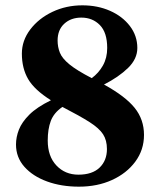

<svg xmlns="http://www.w3.org/2000/svg" viewBox="-20 -690 601 720"><path d="M276 10Q210 10 156.5 -9.5Q103 -29 71.5 -64.5Q40 -100 40 -148Q40 -176 51 -204Q62 -232 90 -260Q118 -288 171 -314Q109 -353 85.5 -393.5Q62 -434 62 -489Q62 -538 93.5 -579.5Q125 -621 176.5 -645.5Q228 -670 289 -670Q346 -670 392.5 -649.5Q439 -629 467 -592.5Q495 -556 495 -510Q495 -469 460 -435Q425 -401 370 -373Q450 -329 485 -285.5Q520 -242 520 -184Q520 -128 487.5 -84Q455 -40 400 -15Q345 10 276 10ZM196 -538Q196 -514 204.5 -492.5Q213 -471 240.5 -448.5Q268 -426 324 -397Q350 -416 366 -444.5Q382 -473 382 -510Q382 -568 354.5 -596Q327 -624 285 -624Q246 -624 221 -601Q196 -578 196 -538ZM159 -163Q159 -104 191.5 -69.5Q224 -35 274 -35Q326 -35 353.5 -61.5Q381 -88 381 -131Q381 -164 366.5 -186.5Q352 -209 316 -232Q280 -255 216 -288L214 -289Q182 -267 170.5 -236.5Q159 -206 159 -163Z"/></svg>

Font: Spectral
Style: Bold
Weight: 700
Designer: Jean-Baptiste Levee
Foundry: Production Type
Version: Version 2.001